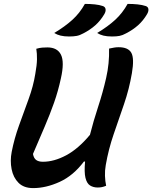

<svg xmlns="http://www.w3.org/2000/svg" viewBox="-20 -951 781 984"><path d="M415 -931Q442 -931 466 -928.5Q490 -926 507 -920Q519 -916 521 -904.5Q523 -893 515 -879Q495 -845 468.5 -821.5Q442 -798 407 -780Q389 -770 373 -767Q357 -764 334 -764Q309 -764 290.5 -768.5Q272 -773 258 -782Q313 -815 351 -849.5Q389 -884 415 -931ZM634 -931Q662 -931 685.5 -928.5Q709 -926 727 -920Q739 -916 740.5 -904.5Q742 -893 734 -879Q714 -845 687.5 -821.5Q661 -798 626 -780Q608 -770 592.5 -767Q577 -764 554 -764Q528 -764 510 -768.5Q492 -773 478 -782Q533 -815 570.5 -849.5Q608 -884 634 -931ZM150 13Q102 13 75 -14Q48 -41 39.5 -84Q31 -127 40 -173Q53 -240 77.5 -308Q102 -376 126.5 -443Q151 -510 161 -573Q169 -617 169.5 -647Q170 -677 166 -701Q183 -706 196.5 -707Q210 -708 223 -708Q274 -708 292.5 -670.5Q311 -633 292 -549Q278 -484 257 -424.5Q236 -365 209 -302Q182 -239 149 -162Q153 -140 165.5 -131Q178 -122 200 -122Q257 -122 319 -155Q381 -188 441 -260Q459 -331 483 -404Q507 -477 524 -551.5Q541 -626 539 -702Q554 -705 564.5 -707Q575 -709 588 -709Q637 -709 653 -680.5Q669 -652 656 -576Q642 -494 615.5 -417Q589 -340 562.5 -263Q536 -186 522 -105Q517 -77 518 -49.5Q519 -22 524 1Q512 6 502 8Q492 10 481 10Q458 10 441.5 -0.5Q425 -11 418 -39.5Q411 -68 416 -123H410Q356 -51 286 -19Q216 13 150 13Z"/></svg>

Font: Recursive Sn Csl St SmB
Style: Italic
Weight: 600
Italic angle: -15°
Version: Version 1.079;hotconv 1.0.112;makeotfexe 2.5.65598; ttfautoh